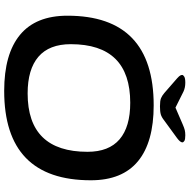

<svg xmlns="http://www.w3.org/2000/svg" viewBox="-14 -884 905 917"><g transform="rotate(90 438.5 -425.5)"><path d="M414 7Q238 7 146.5 -68.5Q55 -144 55 -295Q55 -707 483 -707Q659 -707 750 -632Q841 -557 841 -407Q841 7 414 7ZM426 -105Q705 -105 705 -391Q705 -493 645.5 -544Q586 -595 471 -595Q191 -595 191 -311Q191 -208 251 -156.5Q311 -105 426 -105ZM626 -858Q646 -858 653 -853.5Q660 -849 660 -844Q660 -834 640 -819L555 -757Q540 -745 526.5 -741Q513 -737 488 -737Q461 -737 449 -742Q437 -747 424 -758L354 -819Q343 -829 340.5 -834Q338 -839 338 -843Q338 -848 346 -853Q354 -858 375 -858Q399 -858 418 -849L494 -811L575 -846Q591 -853 601.5 -855.5Q612 -858 626 -858Z"/></g></svg>

Font: Asap Expanded Expanded SemiBold
Style: Italic
Weight: 600
Width: 7
Italic angle: -6°
Designer: Pablo Cosgaya
Foundry: Omnibus-Type
Version: Version 3.001; ttfautohint (v1.8.4.7-5d5b)